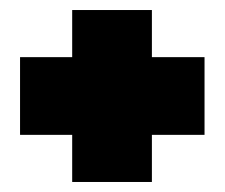

<svg xmlns="http://www.w3.org/2000/svg" viewBox="-20 -496 448 383"><path d="M124 -227H20V-382H124V-476H283V-382H388V-227H283V-133H124Z"/></svg>

Font: Prompt ExtraBold
Style: Regular
Weight: 800
Designer: Katatrad Team
Foundry: CadsonDemak
Version: Version 1.001